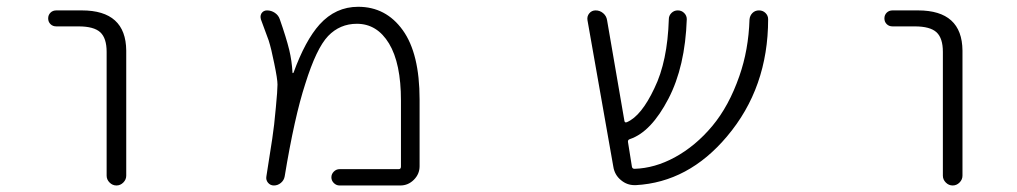

<svg xmlns="http://www.w3.org/2000/svg" viewBox="-20 -576 3040 574"><path d="M148.4 -497.1Q137.7 -497.1 130.9 -503.9Q124 -510.7 124 -521Q124 -531.2 130.9 -538.1Q137.7 -544.9 148.4 -544.9H224.6Q356.4 -544.9 357.4 -424.8V-50.8Q357.4 -39.1 348.6 -30.3Q339.8 -21.5 328.1 -21.5Q316.4 -21.5 307.6 -30.3Q298.8 -39.1 298.8 -50.8V-420.9Q298.8 -461.9 279.8 -479.5Q260.7 -497.1 214.8 -497.1Z M995.1 -21.5Q985.4 -21.5 978 -28.8Q970.7 -36.1 970.7 -45.9Q970.7 -55.7 978 -63Q985.4 -70.3 995.1 -70.3H1171.9Q1178.7 -70.3 1178.7 -78.1V-275.4Q1178.7 -386.7 1143.1 -445.8Q1107.4 -504.9 1046.9 -504.9Q996.1 -504.9 960.9 -468.3Q925.8 -431.6 892.6 -325.2Q860.4 -226.6 831.1 -48.8Q829.1 -37.1 819.8 -29.3Q810.5 -21.5 798.8 -21.5Q788.1 -21.5 781.2 -29.8Q774.4 -38.1 776.4 -48.8Q789.1 -127.9 793.9 -161.1Q799.8 -199.2 804.7 -254.9Q809.6 -305.7 809.6 -323.2Q809.6 -339.8 799.8 -386.7Q791 -430.7 783.2 -455.1Q776.4 -473.6 759.8 -518.6Q758.8 -522.5 758.8 -525.4Q758.8 -531.2 761.7 -536.1Q767.6 -544.9 778.3 -544.9Q791 -544.9 801.8 -537.6Q812.5 -530.3 816.4 -518.6Q835.9 -462.9 844.7 -426.8Q852.5 -394.5 854.5 -358.4Q854.5 -357.4 855.5 -357.4Q856.4 -357.4 857.4 -358.4Q892.6 -455.1 935.5 -502.9Q983.4 -555.7 1050.8 -555.7Q1133.8 -555.7 1184.1 -485.8Q1234.4 -416 1234.4 -278.3V-79.1Q1234.4 -55.7 1217.3 -38.6Q1200.2 -21.5 1176.8 -21.5Z M2268.6 -537.1Q2276.4 -529.3 2276.4 -518.6Q2276.4 -313.5 2153.3 -168Q2038.1 -31.2 1880.9 -22.5Q1878.9 -22.5 1877 -22.5Q1854.5 -22.5 1836.9 -37.1Q1817.4 -52.7 1813.5 -78.1L1736.3 -515.6Q1734.4 -527.3 1741.7 -536.1Q1749 -544.9 1760.7 -544.9Q1773.4 -544.9 1783.2 -536.6Q1793 -528.3 1794.9 -515.6L1846.7 -214.8Q1847.7 -208 1854.5 -210.9Q1897.5 -229.5 1936.5 -312.5Q1975.6 -392.6 1979.5 -518.6Q1979.5 -529.3 1987.3 -537.1Q1995.1 -544.9 2006.3 -544.9Q2017.6 -544.9 2025.4 -537.1Q2033.2 -529.3 2033.2 -518.6Q2028.3 -377 1978.5 -281.2Q1926.8 -181.6 1863.3 -160.2Q1856.4 -158.2 1857.4 -151.4L1869.1 -78.1Q1870.1 -71.3 1877 -71.3Q1937.5 -73.2 1997.1 -105.5Q2059.6 -139.6 2109.4 -199.2Q2159.2 -258.8 2190.4 -348.6Q2217.8 -426.8 2220.7 -517.6Q2221.7 -529.3 2229.5 -537.1Q2237.3 -544.9 2249 -544.9Q2260.7 -544.9 2268.6 -537.1Z M2648.4 -497.1Q2637.7 -497.1 2630.9 -503.9Q2624 -510.7 2624 -521Q2624 -531.2 2630.9 -538.1Q2637.7 -544.9 2648.4 -544.9H2724.6Q2856.4 -544.9 2857.4 -424.8V-50.8Q2857.4 -39.1 2848.6 -30.3Q2839.8 -21.5 2828.1 -21.5Q2816.4 -21.5 2807.6 -30.3Q2798.8 -39.1 2798.8 -50.8V-420.9Q2798.8 -461.9 2779.8 -479.5Q2760.7 -497.1 2714.8 -497.1Z"/></svg>

Font: Rounded-X Mgen+ 1m light
Style: Regular
Weight: 200
Designer: [Source Han Sans]
Ryoko NISHIZUKA  (kana & ideographs); Paul D. Hunt (Latin, Greek & Cyrillic); Wenlong ZHANG  (bopomofo
Version: Version 1.059.20150602